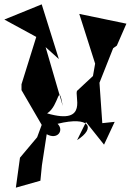

<svg xmlns="http://www.w3.org/2000/svg" viewBox="-35 -606 602 884"><path d="M361 -44 444 60 493 -45 436 -39 423 -225 486 -384 503 -396 547 -497 330 -542 403 -313 393 -256 321 -189C303 -172 378 -27 182 -84C239 -120 233 -234 254 -118L175 -389L236 -334L157 -586L-15 -516L132 -436L64 -218V-191L157 -31L136 26L57 120L38 258L151 226L158 155L180 12C231 40 261 -7 230 -36C380 -73 407 -16 320 39Z"/></svg>

Font: Asimov Silicon
Style: Regular
Weight: 400
Designer: Google
Version: Version 2.000980; 2014